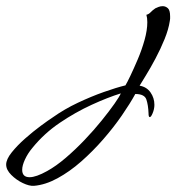

<svg xmlns="http://www.w3.org/2000/svg" viewBox="-367 -287 572 623"><path d="M-257 316Q-272 317 -293 307Q-314 297 -330.5 280.5Q-347 264 -347 247Q-347 230 -329 207.5Q-311 185 -285.5 162.5Q-260 140 -235 121.5Q-210 103 -196 94Q-158 67 -114.5 46.5Q-71 26 -30 11.5Q11 -3 40 -10Q45 -18 56 -41Q67 -64 80 -94.5Q93 -125 102 -157Q111 -189 111 -215Q111 -229 108 -239Q116 -241 121.5 -247Q127 -253 137 -260Q141 -262 147.5 -264.5Q154 -267 161 -267Q170 -267 177.5 -260.5Q185 -254 185 -234Q185 -230 185 -226.5Q185 -223 184 -219Q180 -192 167 -160Q154 -128 137.5 -97Q121 -66 106.5 -42.5Q92 -19 86 -9Q109 -5 121.5 13Q134 31 134 53Q134 67 128 81Q123 93 119 93Q115 93 115 81Q114 54 108 36Q102 18 72 18Q55 49 28.5 87.5Q2 126 -32 165Q-66 204 -103.5 237Q-141 270 -180.5 291.5Q-220 313 -257 316ZM-271 288Q-250 288 -214 268Q-185 252 -153.5 225Q-122 198 -92 166.5Q-62 135 -37 104Q-12 73 4.5 49.5Q21 26 25 16Q-17 29 -69.5 53Q-122 77 -173 111.5Q-224 146 -262 193Q-277 211 -286 230.5Q-295 250 -295 264Q-295 288 -271 288Z"/></svg>

Font: The Nautigal
Style: Regular
Weight: 400
Designer: Robert E. Leuschke
Foundry: Robert E. Leuschke
Version: Version 1.100; ttfautohint (v1.8.3)